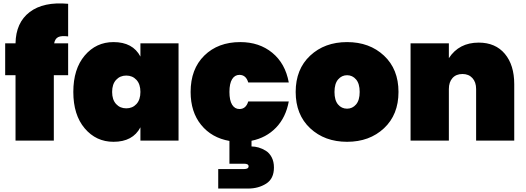

<svg xmlns="http://www.w3.org/2000/svg" viewBox="-20 -815 3047 1113"><path d="M70 0V-379H10V-564H70Q72 -684 152 -745Q232 -806 375 -793V-604Q336 -609 317.5 -600Q299 -591 294 -564H375V-379H292V0Z M638 -571Q750 -571 794 -487V-564H1015V0H794V-77Q750 7 638 7Q537 7 471 -71Q405 -149 405 -282Q405 -415 471 -493Q537 -571 638 -571ZM771 -212Q794 -237 794 -282Q794 -327 771 -352Q748 -377 712 -377Q676 -377 653 -352Q630 -327 630 -282Q630 -237 653 -212Q676 -187 712 -187Q748 -187 771 -212Z M1085 -282Q1085 -415 1164.5 -493Q1244 -571 1373 -571Q1483 -571 1558.5 -509Q1634 -447 1654 -337H1419Q1406 -381 1368 -381Q1341 -381 1325.5 -356Q1310 -331 1310 -282Q1310 -233 1325.5 -208Q1341 -183 1368 -183Q1406 -183 1419 -227H1654Q1637 -134 1580 -75Q1523 -16 1438 1V34Q1458 34 1479 40Q1500 46 1521 59Q1542 72 1555 97Q1568 122 1568 156Q1568 221 1523 249.5Q1478 278 1418 278H1245V165H1395Q1421 165 1421 149Q1421 134 1395 134H1310V2Q1207 -16 1146 -91Q1085 -166 1085 -282Z M2206 -492.5Q2290 -414 2290 -282Q2290 -150 2206 -71.5Q2122 7 1992 7Q1862 7 1778 -71.5Q1694 -150 1694 -282Q1694 -414 1778 -492.5Q1862 -571 1992 -571Q2122 -571 2206 -492.5ZM1992 -185Q2023 -185 2044 -209.5Q2065 -234 2065 -282Q2065 -330 2044 -354.5Q2023 -379 1992 -379Q1961 -379 1940 -354.5Q1919 -330 1919 -282Q1919 -234 1939.5 -209.5Q1960 -185 1992 -185Z M2740 0V-299Q2740 -339 2718.5 -362.5Q2697 -386 2661 -386Q2624 -386 2603 -362.5Q2582 -339 2582 -299V0H2360V-564H2582V-478Q2641 -568 2755 -568Q2852 -568 2906.5 -503Q2961 -438 2961 -327V0Z"/></svg>

Font: Poppins Black
Style: Regular
Weight: 900
Designer: Ninad Kale (Devanagari), Jonny Pinhorn (Latin)
Foundry: Indian Type Foundry
Version: Version 3.200;PS 1.000;hotconv 16.6.54;makeotf.lib2.5.65590